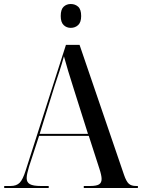

<svg xmlns="http://www.w3.org/2000/svg" viewBox="-20 -938 708 958"><path d="M1 0V-10H33Q62 -10 78 -26Q94 -42 108 -87L309 -714H377L599 -65Q610 -33 622.5 -21.5Q635 -10 659 -10H668V0H398V-10H430Q461 -10 474 -18Q487 -26 487 -45Q487 -54 484 -67.5Q481 -81 476 -96L423 -260H175L125 -107Q120 -90 116.5 -75Q113 -60 113 -49Q113 -28 129.5 -19Q146 -10 183 -10H223V0ZM178 -270H419L350 -488Q333 -541 320.5 -582.5Q308 -624 299 -657Q288 -617 277.5 -585Q267 -553 252 -508ZM333 -799Q312 -799 297.5 -813Q283 -827 283 -858Q283 -891 297.5 -904.5Q312 -918 333 -918Q355 -918 370 -904.5Q385 -891 385 -858Q385 -827 370 -813Q355 -799 333 -799Z"/></svg>

Font: Noto Serif Display SemiCondensed Medium
Style: Regular
Weight: 500
Width: 4
Designer: Monotype Design Team
Foundry: Monotype Imaging Inc.
Version: Version 2.009